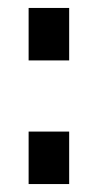

<svg xmlns="http://www.w3.org/2000/svg" viewBox="-20 -463 234 483"><path d="M52 -311V-443H154V-311ZM52 0V-132H154V0Z"/></svg>

Font: TypoPRO Titillium Text
Style: 600 wt
Weight: 600
Designer: Accademia di Belle Arti di Urbino and others
Foundry: Accademia di Belle Arti di Urbino and others.
Version: Version 25.000